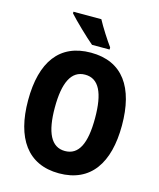

<svg xmlns="http://www.w3.org/2000/svg" viewBox="-135 -1119 935 1130"><g transform="rotate(15 332.5 -553.5)"><path d="M340 -1024H170V-1014C201 -979 287 -896 326 -864H433V-877C409 -909 362 -982 340 -1024ZM619 -451C619 -681 527 -818 333 -818C142 -818 47 -686 47 -452C47 -223 141 -83 333 -83C526 -83 619 -222 619 -451ZM210 -451C210 -603 249 -684 333 -684C417 -684 455 -605 455 -451C455 -297 417 -219 333 -219C249 -219 210 -300 210 -451Z"/></g></svg>

Font: Noto Sans Kannada UI Condensed ExtraBold
Style: Regular
Weight: 800
Width: 3
Designer: Jelle Bosma - Monotype Design Team
Foundry: Monotype Imaging Inc.
Version: Version 2.005